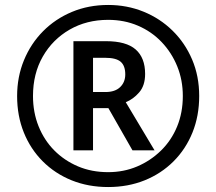

<svg xmlns="http://www.w3.org/2000/svg" viewBox="-20 -744 872 774"><path d="M276 -138V-578H407Q489 -578 527 -544.5Q565 -511 565 -446Q565 -399 541 -371.5Q517 -344 487 -332L603 -138H514L417 -308H355V-138ZM405 -373Q444 -373 464.5 -393Q485 -413 485 -444Q485 -479 466.5 -495Q448 -511 404 -511H355V-373ZM416 10Q336 10 269 -17Q202 -44 152.5 -93.5Q103 -143 76 -210Q49 -277 49 -357Q49 -434 76.5 -501Q104 -568 153.5 -618Q203 -668 270 -696Q337 -724 416 -724Q492 -724 558.5 -697Q625 -670 675.5 -620.5Q726 -571 754.5 -504Q783 -437 783 -357Q783 -277 756 -210Q729 -143 679.5 -93.5Q630 -44 563 -17Q496 10 416 10ZM416 -50Q479 -50 533 -73Q587 -96 629 -137Q671 -178 694 -234Q717 -290 717 -357Q717 -421 694.5 -476.5Q672 -532 631.5 -574.5Q591 -617 536 -640.5Q481 -664 416 -664Q329 -664 260.5 -624.5Q192 -585 152.5 -516Q113 -447 113 -357Q113 -291 135.5 -235Q158 -179 198.5 -138Q239 -97 294 -73.5Q349 -50 416 -50Z"/></svg>

Font: Noto Sans Javanese SemiBold
Style: Regular
Weight: 600
Version: Version 2.004